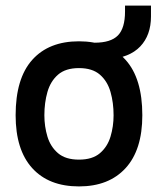

<svg xmlns="http://www.w3.org/2000/svg" viewBox="-20 -658 566 688"><path d="M36 -245Q36 -377 95.5 -443.5Q155 -510 263 -510Q370 -510 430 -443.5Q490 -377 490 -245Q490 -121 430 -55.5Q370 10 263 10Q155 10 95.5 -55.5Q36 -121 36 -245ZM263 -86Q311 -86 338 -109Q365 -132 376 -168.5Q387 -205 387 -245Q387 -290 376 -328.5Q365 -367 338 -390.5Q311 -414 263 -414Q215 -414 188 -390.5Q161 -367 150 -328.5Q139 -290 139 -245Q139 -205 150 -168.5Q161 -132 188 -109Q215 -86 263 -86ZM369 -446 319 -489V-505Q377 -505 402.5 -531Q428 -557 428 -617V-638H521V-599Q521 -532 482.5 -491.5Q444 -451 369 -446Z"/></svg>

Font: Haskoy SemiBold
Style: Regular
Weight: 600
Designer: Ertekin Erdin
Foundry: Ertekin Erdin
Version: Version 1.500; ttfautohint (v1.8.3)